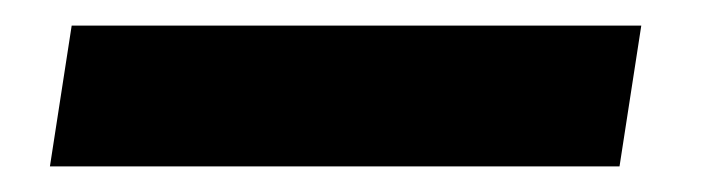

<svg xmlns="http://www.w3.org/2000/svg" viewBox="-20 -20 558 150"><path d="M36 0 19 110H464L481 0Z"/></svg>

Font: Asimov Pro
Style: BdObl
Weight: 700
Designer: Google
Version: Version 2.000980; 2014